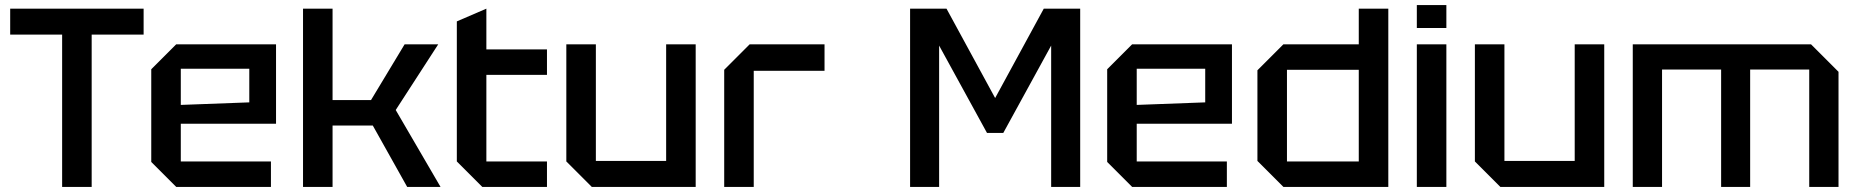

<svg xmlns="http://www.w3.org/2000/svg" viewBox="-20 -734 7296 754"><path d="M224 0V-598H20V-700H544V-598H340V0Z M574 -98V-462L672 -560H1064V-248H690V-100H1044V0H672ZM690 -322 959 -332V-464H690Z M1170 0V-700H1286V-341H1437L1569 -560H1701L1534 -302L1710 0H1579L1444 -241H1286V0Z M1774 -650 1890 -700V-540H2128V-440H1890V-100H2128V0H1874L1774 -100Z M2712 -560V0H2304L2204 -100V-560H2320V-102H2596V-560Z M2824 0V-460L2924 -560H3218V-456H2940V0Z M3554 0V-700H3697L3888 -349L4079 -700H4222V0H4108V-555L3920 -212H3856L3668 -555V0Z M4328 -98V-462L4426 -560H4818V-248H4444V-100H4798V0H4426ZM4444 -322 4713 -332V-464H4444Z M5432 -700V0H5020L4918 -102V-458L5020 -560H5316V-700ZM5034 -100H5316V-460H5034Z M5544 0V-560H5660V0ZM5544 -624V-714H5660V-624Z M6280 -560V0H5872L5772 -100V-560H5888V-102H6164V-560Z M6392 -560H7092L7200 -452V0H7085V-461H6853V0H6739V-461H6507V0H6392Z"/></svg>

Font: Tektur Medium
Style: Regular
Weight: 500
Designer: Adam Jagosz
Foundry: Adam Jagosz
Version: Version 1.005;gftools[0.9.30]